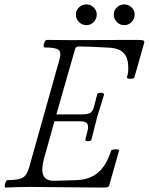

<svg xmlns="http://www.w3.org/2000/svg" viewBox="-20 -848 675 871"><path d="M372.1 -733.9Q352.5 -733.9 338.4 -748Q324.2 -762.2 324.2 -782.2Q324.2 -800.8 338.4 -814.5Q352.5 -828.1 372.1 -828.1Q390.6 -828.1 404.8 -814.5Q418.9 -800.8 418.9 -782.2Q418.9 -762.2 405 -748Q391.1 -733.9 372.1 -733.9ZM543.9 -733.9Q524.4 -733.9 510.3 -748Q496.1 -762.2 496.1 -782.2Q496.1 -800.8 510.3 -814.5Q524.4 -828.1 543.9 -828.1Q562.5 -828.1 576.7 -814.5Q590.8 -800.8 590.8 -782.2Q590.8 -762.2 576.9 -748Q563 -733.9 543.9 -733.9ZM4.9 2.9Q1 1.5 1.5 -5.9Q2 -13.2 5.6 -22Q9.3 -30.8 13.2 -30.8Q63 -30.8 82.5 -41.7Q102.1 -52.7 111.8 -86.9L250 -579.1Q259.3 -611.8 245.1 -622.3Q231 -632.8 181.2 -632.8Q177.2 -634.3 177.7 -641.8Q178.2 -649.4 182.6 -658.2Q187 -667 190.9 -667Q227.1 -666 299.8 -666Q351.6 -666 452.1 -666.5Q552.7 -667 600.1 -667Q623.5 -667 630.1 -664.3Q636.7 -661.6 633.8 -652.8L589.8 -497.1Q588.4 -490.7 571.3 -490.7Q555.2 -490.7 555.7 -498Q556.2 -498.5 556.2 -499Q562 -516.1 562 -539.1Q562 -584.5 542 -606.7Q522 -628.9 475.1 -631.8Q380.4 -637.2 335 -637.2Q324.2 -637.2 320.8 -626L235.8 -329.1H350.1Q378.4 -329.1 390.1 -336.4Q401.9 -343.8 408.2 -370.1L420.9 -419.9Q422.9 -427.2 437.5 -427.2Q452.1 -427.2 452.1 -418.9Q441.4 -385.7 420.9 -317.9Q397.5 -225.6 395 -214.8Q392.6 -207.5 378.4 -207.5Q366.7 -207.5 367.2 -213.9Q367.2 -214.4 367.2 -214.8L377.9 -257.8Q382.3 -279.3 374.5 -288.6Q366.7 -297.9 340.8 -297.9H227.1L187 -154.8Q171.9 -106 171.9 -78.1Q171.9 -27.8 224.1 -27.8L327.1 -30.8Q386.7 -33.2 424.3 -64.5Q461.9 -95.7 483.9 -164.1Q484.9 -168 493.9 -169.7Q502.9 -171.4 511.5 -170.2Q520 -168.9 520 -165L476.1 -8.8Q474.1 -1.5 469 0.7Q463.9 2.9 451.2 2.9Q397 2.9 285.2 1.5Q173.3 0 117.2 0Q60.5 0 4.9 2.9Z"/></svg>

Font: Junicode SmCond Light
Style: Italic
Weight: 300
Width: 4
Italic angle: -11°
Designer: Peter S. Baker
Version: Version 2.206